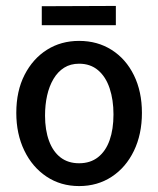

<svg xmlns="http://www.w3.org/2000/svg" viewBox="-20 -624 534 648"><path d="M247 4Q185 4 137 -28Q89 -60 62 -116Q35 -172 35 -243Q35 -317 63 -371.5Q91 -426 138.5 -456Q186 -486 247 -486Q309 -486 357 -455.5Q405 -425 432 -370Q459 -315 459 -243Q459 -171 432 -115Q405 -59 357 -27.5Q309 4 247 4ZM247 -73Q285 -73 311 -93.5Q337 -114 350 -151Q363 -188 363 -238Q363 -287 350 -326Q337 -365 311 -387Q285 -409 247 -409Q218 -409 196.5 -395.5Q175 -382 160.5 -357.5Q146 -333 139 -301.5Q132 -270 132 -234Q132 -185 145.5 -148.5Q159 -112 184.5 -92.5Q210 -73 247 -73ZM121 -539V-603L371 -604V-539Z"/></svg>

Font: Kreon Light
Style: Regular
Weight: 400
Version: Version 2.002